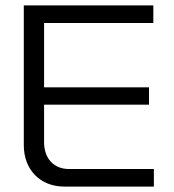

<svg xmlns="http://www.w3.org/2000/svg" viewBox="-20 -690 643 710"><path d="M68 -670V-153C68 -62 129 0 218 0H549V-65H235C179 -65 143 -104 143 -164V-303H531V-367H143V-605H547V-670Z"/></svg>

Font: LT Wave Text Light
Style: Regular
Weight: 300
Designer: Daniel Lyons
Version: Version 2.5 (Glyphs App)